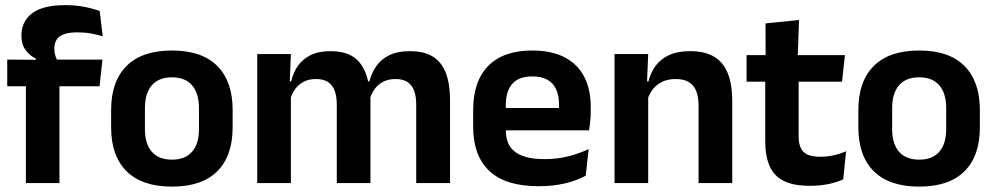

<svg xmlns="http://www.w3.org/2000/svg" viewBox="-20 -696 3783 730"><path d="M228.5 -676.5Q267.5 -676.5 300.5 -670Q333.5 -663.5 359 -654L370.5 -558Q349 -564.5 325.8 -568.8Q302.5 -573 274.5 -573Q241 -573 221.8 -565.5Q202.5 -558 194.5 -544Q186.5 -530 186.5 -511V-509.5Q186.5 -496 190.5 -484Q194.5 -472 200 -462.5L116.5 -459.5V-473Q93.5 -484 77.5 -505.5Q61.5 -527 61.5 -559V-561.5Q61.5 -614.5 102.2 -645.5Q143 -676.5 228.5 -676.5ZM78.5 0V-433H206V0ZM7.5 -368V-469.5L131.5 -468.5L181.5 -469.5H369.5L358.5 -368Z M634 13.5Q520 13.5 461.2 -45Q402.5 -103.5 402.5 -211.5V-278Q402.5 -386.5 461.2 -445.2Q520 -504 634 -504Q747.5 -504 806 -445.2Q864.5 -386.5 864.5 -278V-211.5Q864.5 -103.5 806.2 -45Q748 13.5 634 13.5ZM634 -89Q684 -89 710.2 -119Q736.5 -149 736.5 -205V-284.5Q736.5 -341.5 710.2 -371.8Q684 -402 634 -402Q583.5 -402 557.2 -371.8Q531 -341.5 531 -284.5V-205Q531 -149 557.2 -119Q583.5 -89 634 -89Z M1562.5 0V-298Q1562.5 -328 1555 -349.8Q1547.5 -371.5 1530.2 -383.5Q1513 -395.5 1483.5 -395.5Q1456.5 -395.5 1436.5 -385Q1416.5 -374.5 1404 -356.8Q1391.5 -339 1385.5 -316.5L1371.5 -386.5H1384.5Q1392.5 -418 1410.5 -444.2Q1428.5 -470.5 1459.8 -486Q1491 -501.5 1539 -501.5Q1592.5 -501.5 1625.8 -480.8Q1659 -460 1675 -418.8Q1691 -377.5 1691 -316.5V0ZM958 0V-490.5H1086L1081 -366L1086 -360.5V0ZM1260.5 0V-298Q1260.5 -328 1253 -349.8Q1245.5 -371.5 1228.2 -383.5Q1211 -395.5 1181.5 -395.5Q1154 -395.5 1134.2 -385Q1114.5 -374.5 1101.8 -356.8Q1089 -339 1083 -316.5L1063 -386.5H1087Q1094.5 -419 1112.2 -445Q1130 -471 1160.5 -486.2Q1191 -501.5 1236.5 -501.5Q1305 -501.5 1339.8 -466.5Q1374.5 -431.5 1383.5 -364.5Q1385.5 -354.5 1387 -341.2Q1388.5 -328 1388.5 -316.5V0Z M2028 12Q1902 12 1840.5 -46Q1779 -104 1779 -214V-278Q1779 -387 1836.5 -445.5Q1894 -504 2003.5 -504Q2077.5 -504 2127 -478Q2176.5 -452 2201.2 -404.2Q2226 -356.5 2226 -290V-272.5Q2226 -254.5 2224.2 -235.8Q2222.5 -217 2219.5 -200.5H2103.5Q2105 -228 2105.2 -252.8Q2105.5 -277.5 2105.5 -297.5Q2105.5 -332 2094.5 -356.2Q2083.5 -380.5 2061 -393Q2038.5 -405.5 2003.5 -405.5Q1952 -405.5 1927.5 -377Q1903 -348.5 1903 -296V-250.5L1903.5 -236V-197.5Q1903.5 -174.5 1910.8 -155Q1918 -135.5 1935 -121.2Q1952 -107 1980.2 -99Q2008.5 -91 2051 -91Q2097 -91 2138.8 -101.2Q2180.5 -111.5 2218 -129L2207 -28Q2173.5 -9.5 2128.2 1.2Q2083 12 2028 12ZM1847 -200.5V-285.5H2193.5V-200.5Z M2636 0V-294.5Q2636 -325.5 2627.8 -348Q2619.5 -370.5 2600.5 -383Q2581.5 -395.5 2548.5 -395.5Q2519.5 -395.5 2497.8 -385Q2476 -374.5 2462.2 -356.8Q2448.5 -339 2441.5 -316.5L2421.5 -386.5H2445.5Q2453.5 -419 2472.2 -445Q2491 -471 2523.2 -486.2Q2555.5 -501.5 2604 -501.5Q2660.5 -501.5 2695.5 -480.2Q2730.5 -459 2747.2 -417Q2764 -375 2764 -313V0ZM2316.5 0V-490.5H2444.5L2439.5 -371L2444.5 -360.5V0Z M3059.5 10.5Q2997 10.5 2959.8 -8.2Q2922.5 -27 2906 -65Q2889.5 -103 2889.5 -158.5V-444.5H3016.5V-177.5Q3016.5 -137.5 3034.8 -118.8Q3053 -100 3099 -100Q3126 -100 3151 -105.8Q3176 -111.5 3197 -121L3186 -14Q3161 -2.5 3128.8 4Q3096.5 10.5 3059.5 10.5ZM2818.5 -385.5V-486.5H3192.5L3181.5 -385.5ZM2891 -477 2890.5 -607 3018 -620 3013 -477Z M3475 13.5Q3361 13.5 3302.2 -45Q3243.5 -103.5 3243.5 -211.5V-278Q3243.5 -386.5 3302.2 -445.2Q3361 -504 3475 -504Q3588.5 -504 3647 -445.2Q3705.5 -386.5 3705.5 -278V-211.5Q3705.5 -103.5 3647.2 -45Q3589 13.5 3475 13.5ZM3475 -89Q3525 -89 3551.2 -119Q3577.5 -149 3577.5 -205V-284.5Q3577.5 -341.5 3551.2 -371.8Q3525 -402 3475 -402Q3424.5 -402 3398.2 -371.8Q3372 -341.5 3372 -284.5V-205Q3372 -149 3398.2 -119Q3424.5 -89 3475 -89Z"/></svg>

Font: Anek Tamil SemiBold
Style: Regular
Weight: 600
Version: Version 1.003